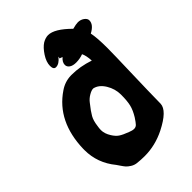

<svg xmlns="http://www.w3.org/2000/svg" viewBox="-222 -847 939 939"><g transform="rotate(-45 247.5 -377.5)"><path d="M439.5 -695.3Q458 -695.3 472.2 -685.1Q486.3 -674.8 486.3 -662.1Q486.3 -632.8 445.3 -611.3Q453.1 -576.2 453.1 -503.9Q453.1 -462.9 449.2 -336.9Q445.3 -210.9 444.3 -127Q442.4 -82 349.6 -35.2Q281.2 -1 208 -1Q183.6 -1 157.2 -3.9Q140.6 -5.9 127 -14.6Q113.3 -23.4 106.4 -31.2Q99.6 -39.1 90.8 -52.2Q82 -65.4 79.1 -69.3Q20.5 -140.6 20.5 -230.5V-238.3Q25.4 -422.9 154.3 -509.8Q189.5 -534.2 231.4 -535.2H237.3Q293.9 -535.2 355.5 -514.6Q353.5 -550.8 343.8 -570.3Q320.3 -561.5 294.9 -561.5Q272.5 -561.5 259.8 -570.3Q247.1 -579.1 247.1 -592.8Q247.1 -611.3 266.6 -627.9Q256.8 -631.8 251 -633.8L252 -635.7Q254.9 -644.5 252.9 -642.6Q231.4 -615.2 209 -615.2Q192.4 -615.2 192.4 -640.6Q192.4 -667 212.4 -697.8Q232.4 -728.5 253.9 -742.2Q274.4 -753.9 292 -753.9Q335.9 -753.9 401.4 -688.5Q426.8 -695.3 439.5 -695.3ZM264.6 -413.1H262.7Q251 -413.1 232.9 -402.3Q214.8 -391.6 203.1 -376Q175.8 -341.8 164.6 -321.8Q153.3 -301.8 149.4 -270.5Q146.5 -254.9 146.5 -242.2Q146.5 -217.8 163.1 -191.4Q175.8 -170.9 190.9 -160.6Q206.1 -150.4 237.3 -138.7Q253.9 -131.8 265.6 -131.8Q277.3 -131.8 285.2 -139.6Q293 -147.5 307.6 -169.9Q326.2 -200.2 332.5 -226.1Q338.9 -252 338.9 -295.9Q338.9 -335.9 317.4 -371.1Q295.9 -406.2 264.6 -413.1Z"/></g></svg>

Font: Essays1743
Style: Bold
Weight: 700
Designer: Based on the typeface in a 1743 English translation of the essays of Montaigne.  PostScript/TrueType font designed by Jo
Version: Version 002.100